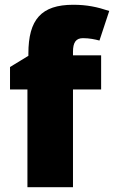

<svg xmlns="http://www.w3.org/2000/svg" viewBox="-20 -785 478 805"><path d="M404 -410V-553H286V-568C286 -608 299 -625 328 -625C355 -625 378 -620 397 -615L438 -739C387 -756 344 -765 287 -765C153 -765 99 -703 99 -560V-551L22 -504V-410H95V0H286V-410Z"/></svg>

Font: Noto Sans Lao Looped Black
Style: Regular
Weight: 900
Designer: Mark Frömberg, Ben Mitchell
Foundry: The Fontpad Ltd
Version: Version 1.002